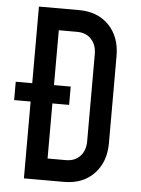

<svg xmlns="http://www.w3.org/2000/svg" viewBox="-53 -792 613 835"><g transform="rotate(5 253.0 -375.0)"><path d="M11 -335.5V-415.5H251V-335.5ZM83 0V-750H258Q340 -750 389 -699.2Q438 -648.5 438 -565V-185Q438 -102 389 -51Q340 0 258 0ZM178 -95H258Q297 -95 320 -119.8Q343 -144.5 343 -185V-565Q343 -605.5 320 -630.2Q297 -655 258 -655H178Z"/></g></svg>

Font: Mohave Medium
Style: Regular
Weight: 500
Designer: Gumpita Rahayu
Foundry: Tokotype
Version: Version 2.003